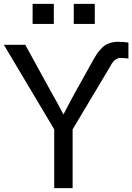

<svg xmlns="http://www.w3.org/2000/svg" viewBox="-23 -978 687 998"><path d="M-2.9 -745.1H108.4L240.2 -504.9Q283.2 -429.7 305.7 -384.8H307.6Q354.5 -474.6 370.1 -502L464.8 -671.9Q474.6 -689.5 481.4 -699.2Q488.3 -709 503.9 -726.1Q519.5 -743.2 541.5 -752Q563.5 -760.7 589.8 -760.7Q619.1 -760.7 644.5 -756.8V-673.8Q625 -676.8 601.6 -676.8Q594.7 -676.8 587.9 -673.8Q581.1 -670.9 576.2 -667.5Q571.3 -664.1 565.9 -657.7Q560.5 -651.4 558.1 -647.5Q555.7 -643.6 551.3 -635.7Q546.9 -627.9 545.9 -626L354.5 -305.7V0H258.8V-305.7ZM146.5 -853.5V-958H256.8V-853.5ZM360.4 -853.5V-958H469.7V-853.5Z"/></svg>

Font: Gothic A1 Medium
Style: Regular
Weight: 500
Designer: HanYang I&C Co.,Ltd.
Foundry: HanYang I&C Co.,Ltd.
Version: Version 2.50